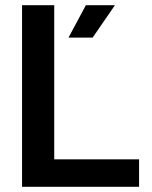

<svg xmlns="http://www.w3.org/2000/svg" viewBox="-20 -720 586 740"><path d="M65 0H516V-106H189V-700H65ZM244 -575H337L423 -700H311Z"/></svg>

Font: Vanilla Cream
Style: Bold
Weight: 700
Designer: Jeremy Tribby, Jinavaṁso
Foundry: Tribby Type
Version: Version 1.422;Glyphs 3.1.2 (3151)